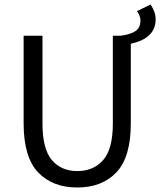

<svg xmlns="http://www.w3.org/2000/svg" viewBox="-20 -813 705 845"><path d="M665 -728Q665 -644 555.7 -620.6V-270.5Q555.7 -121.1 492.2 -54.4Q428.7 12.2 319.8 12.2Q211.4 12.2 147.7 -54.4Q84 -121.1 84 -270.5V-655.8H167V-268.6Q167 -157.2 208.3 -108.6Q249.5 -60.1 319.8 -60.1Q391.6 -60.1 434.1 -108.6Q476.6 -157.2 476.6 -268.6V-655.8H511.2Q554.7 -661.6 576.4 -676.3Q598.1 -690.9 598.1 -723.1Q598.1 -741.7 583 -764.2L642.6 -793Q665 -761.2 665 -728Z"/></svg>

Font: Varta
Style: Regular
Weight: 400
Designer: Joana Correia, Viktoriya Grabowska, Eben Sorkin
Foundry: Sorkin Type
Version: Version 1.003; ttfautohint (v1.3) -l 8 -r 24 -G 200 -x 12 -H